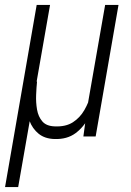

<svg xmlns="http://www.w3.org/2000/svg" viewBox="-33 -548 527 771"><path d="M389.2 -528.3H442.9L351.1 0H301.8L318.8 -125.5ZM349.1 -245.6 372.1 -246.6Q366.2 -208 355.2 -162.8Q344.2 -117.7 324 -77.9Q303.7 -38.1 270.3 -13.2Q236.8 11.7 186.5 10.3Q147 9.3 122.1 -11Q97.2 -31.2 85.2 -63.5Q73.2 -95.7 73.2 -131.8L79.6 -220.2H115.7Q113.3 -197.3 112.1 -167Q110.8 -136.7 115.7 -108.2Q120.6 -79.6 137 -60.5Q153.3 -41.5 187 -40.5Q231 -38.6 259.5 -56.9Q288.1 -75.2 305.9 -106.2Q323.7 -137.2 333.7 -173.6Q343.8 -210 349.1 -245.6ZM114.3 -528.3H168L40 203.1H-12.7Z"/></svg>

Font: Roboto Condensed Light
Style: Italic
Weight: 300
Italic angle: -12°
Designer: Christian Robertson
Foundry: Google
Version: Version 3.0; 2020